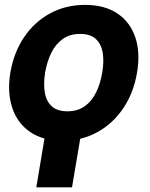

<svg xmlns="http://www.w3.org/2000/svg" viewBox="-20 -573 620 796"><path d="M316.4 -20.5 278.5 203.7H130.5L168 -20.5ZM239.1 10.5Q158 10.4 105 -25.8Q52.1 -62 30.8 -126Q9.5 -189.9 23 -272.5Q37.2 -355.3 79.6 -418.4Q122 -481.5 186.9 -517.1Q251.8 -552.7 332.8 -552.7Q413.9 -552.7 466.7 -517.1Q519.6 -481.5 540.9 -418.4Q562.1 -355.3 548.2 -272.5Q534.7 -189.9 492.2 -126Q449.7 -62 384.9 -25.8Q320.1 10.4 239.1 10.5ZM259.4 -111.5Q301.5 -111.7 330.8 -132.3Q360.2 -152.9 378.1 -189.3Q396.1 -225.6 403.9 -272.5Q411.8 -319.7 405.6 -355.6Q399.3 -391.4 376.8 -411.9Q354.3 -432.4 311.9 -432.4Q270.1 -432.4 240.7 -411.8Q211.3 -391.1 193.3 -355.1Q175.2 -319.1 167 -272.5Q159.7 -225.6 165.8 -189.3Q171.9 -152.9 194.6 -132.3Q217.3 -111.7 259.4 -111.5Z"/></svg>

Font: Inter Tight
Style: Italic
Weight: 400
Italic angle: -9.39999°
Designer: Rasmus Andersson
Foundry: rsms
Version: Version 3.002